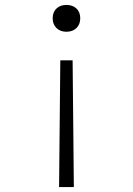

<svg xmlns="http://www.w3.org/2000/svg" viewBox="-20 -550 540 780"><path d="M225 -305H275L280 210H220ZM250 -530Q275 -530 290.5 -515.5Q306 -501 306 -476Q306 -451 290.5 -436Q275 -421 250 -421Q225 -421 209.5 -436Q194 -451 194 -476Q194 -501 209.5 -515.5Q225 -530 250 -530Z"/></svg>

Font: M PLUS Code Latin Light
Style: Regular
Weight: 300
Designer: Coji Morishita
Foundry: UNDERFOREST DESIGN
Version: Version 1.002; ttfautohint (v1.8.3)